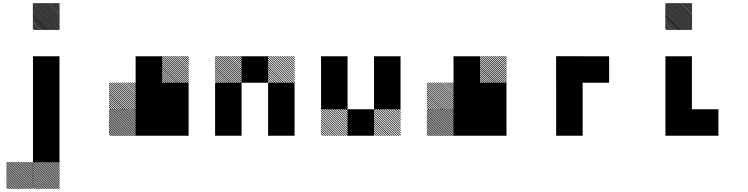

<svg xmlns="http://www.w3.org/2000/svg" viewBox="-20 -854 4707 1208"><path d="M355 167.5 353.3 165.8H355ZM355 178.3 342.5 165.8H348.3L355 172.5ZM355 189.2 331.7 165.8H337.5L355 183.3ZM355 200 320.8 165.8H326.7L355 194.2ZM355 210.8 310 165.8H315.8L355 205ZM355 221.7 299.2 165.8H305L355 215.8ZM355 232.5 288.3 165.8H294.2L355 226.7ZM355 243.3 277.5 165.8H283.3L355 237.5ZM355 254.2 266.7 165.8H272.5L355 248.3ZM355 265 255.8 165.8H261.7L355 259.2ZM355 275.8 245 165.8H250.8L355 270ZM355 286.7 234.2 165.8H240L355 280.8ZM355 297.5 223.3 165.8H229.2L355 291.7ZM355 308.3 212.5 165.8H218.3L355 302.5ZM355 319.2 201.7 165.8H207.5L355 313.3ZM355 330 190.8 165.8H196.7L355 324.2ZM348.3 334.2 186.7 172.5V166.7L354.2 334.2ZM337.5 334.2 186.7 183.3V177.5L343.3 334.2ZM326.7 334.2 186.7 194.2V188.3L332.5 334.2ZM315.8 334.2 186.7 205V199.2L321.7 334.2ZM305 334.2 186.7 215.8V210L310.8 334.2ZM294.2 334.2 186.7 226.7V220.8L300 334.2ZM283.3 334.2 186.7 237.5V231.7L289.2 334.2ZM272.5 334.2 186.7 248.3V242.5L278.3 334.2ZM261.7 334.2 186.7 259.2V253.3L267.5 334.2ZM250.8 334.2 186.7 270V264.2L256.7 334.2ZM240 334.2 186.7 280.8V275L245.8 334.2ZM229.2 334.2 186.7 291.7V285.8L235 334.2ZM218.3 334.2 186.7 302.5V296.7L224.2 334.2ZM207.5 334.2 186.7 313.3V307.5L213.3 334.2ZM196.7 334.2 186.7 324.2V318.3L202.5 334.2ZM355 165.8H359.2L355 161.7ZM188.3 167.5 186.7 165.8H188.3ZM188.3 178.3 175.8 165.8H181.7L188.3 172.5ZM188.3 189.2 165 165.8H170.8L188.3 183.3ZM188.3 200 154.2 165.8H160L188.3 194.2ZM188.3 210.8 143.3 165.8H149.2L188.3 205ZM188.3 221.7 132.5 165.8H138.3L188.3 215.8ZM188.3 232.5 121.7 165.8H127.5L188.3 226.7ZM188.3 243.3 110.8 165.8H116.7L188.3 237.5ZM188.3 254.2 100 165.8H105.8L188.3 248.3ZM188.3 265 89.2 165.8H95L188.3 259.2ZM188.3 275.8 78.3 165.8H84.2L188.3 270ZM188.3 286.7 67.5 165.8H73.3L188.3 280.8ZM188.3 297.5 56.7 165.8H62.5L188.3 291.7ZM188.3 308.3 45.8 165.8H51.7L188.3 302.5ZM188.3 319.2 35 165.8H40.8L188.3 313.3ZM188.3 330 24.2 165.8H30L188.3 324.2ZM181.7 334.2 20 172.5V166.7L187.5 334.2ZM170.8 334.2 20 183.3V177.5L176.7 334.2ZM160 334.2 20 194.2V188.3L165.8 334.2ZM149.2 334.2 20 205V199.2L155 334.2ZM138.3 334.2 20 215.8V210L144.2 334.2ZM127.5 334.2 20 226.7V220.8L133.3 334.2ZM116.7 334.2 20 237.5V231.7L122.5 334.2ZM105.8 334.2 20 248.3V242.5L111.7 334.2ZM95 334.2 20 259.2V253.3L100.8 334.2ZM84.2 334.2 20 270V264.2L90 334.2ZM73.3 334.2 20 280.8V275L79.2 334.2ZM62.5 334.2 20 291.7V285.8L68.3 334.2ZM51.7 334.2 20 302.5V296.7L57.5 334.2ZM40.8 334.2 20 313.3V307.5L46.7 334.2ZM30 334.2 20 324.2V318.3L35.8 334.2ZM188.3 165.8H192.5L188.3 161.7ZM355 -826.7 347.5 -834.2H353.3L355 -832.5ZM355 -819.2 340 -834.2H345.8L355 -825ZM355 -811.7 332.5 -834.2H338.3L355 -817.5ZM355 -804.2 325 -834.2H330.8L355 -810ZM355 -796.7 317.5 -834.2H323.3L355 -802.5ZM355 -789.2 310 -834.2H315.8L355 -795ZM355 -781.7 302.5 -834.2H308.3L355 -787.5ZM355 -774.2 295 -834.2H300.8L355 -780ZM355 -766.7 287.5 -834.2H293.3L355 -772.5ZM355 -759.2 280 -834.2H285L355 -764.2ZM355 -751.7 272.5 -834.2H278.3L355 -757.5ZM355 -744.2 265 -834.2H270.8L355 -750ZM355 -736.7 257.5 -834.2H263.3L355 -742.5ZM355 -729.2 250 -834.2H255.8L355 -735ZM355 -721.7 242.5 -834.2H248.3L355 -727.5ZM355 -714.2 235 -834.2H240.8L355 -720ZM355 -706.7 227.5 -834.2H233.3L355 -712.5ZM355 -699.2 220 -834.2H225.8L355 -705ZM355 -691.7 212.5 -834.2H218.3L355 -697.5ZM355 -684.2 205 -834.2H210.8L355 -690ZM355 -676.7 197.5 -834.2H203.3L355 -682.5ZM355 -669.2 190 -834.2H195.8L355 -675ZM350.8 -665.8 186.7 -830 188.3 -834.2 355 -667.5ZM343.3 -665.8 186.7 -822.5V-828.3L349.2 -665.8ZM335.8 -665.8 186.7 -815V-820.8L341.7 -665.8ZM328.3 -665.8 186.7 -807.5V-813.3L334.2 -665.8ZM320.8 -665.8 186.7 -800V-805.8L326.7 -665.8ZM313.3 -665.8 186.7 -792.5V-798.3L319.2 -665.8ZM305.8 -665.8 186.7 -785V-790.8L311.7 -665.8ZM298.3 -665.8 186.7 -777.5V-783.3L304.2 -665.8ZM290.8 -665.8 186.7 -770V-775.8L296.7 -665.8ZM283.3 -665.8 186.7 -762.5V-768.3L289.2 -665.8ZM275 -665.8 186.7 -754.2V-760.8L281.7 -665.8ZM268.3 -665.8 186.7 -747.5V-753.3L274.2 -665.8ZM260.8 -665.8 186.7 -740V-745.8L266.7 -665.8ZM253.3 -665.8 186.7 -732.5V-738.3L259.2 -665.8ZM245.8 -665.8 186.7 -725V-730.8L251.7 -665.8ZM238.3 -665.8 186.7 -717.5V-723.3L244.2 -665.8ZM230.8 -665.8 186.7 -710V-715L235.8 -665.8ZM223.3 -665.8 186.7 -702.5V-708.3L229.2 -665.8ZM215.8 -665.8 186.7 -695V-700.8L221.7 -665.8ZM208.3 -665.8 186.7 -687.5V-693.3L214.2 -665.8ZM200.8 -665.8 186.7 -680V-685.8L206.7 -665.8ZM193.3 -665.8 186.7 -672.5V-678.3L199.2 -665.8ZM187.5 0H354.2V166.7H187.5ZM187.5 -166.7H354.2V166.7H187.5ZM187.5 -333.3H354.2V0H187.5ZM187.5 -500H354.2V-166.7H187.5Z M834.2 -165.8 832.5 -167.5H834.2ZM834.2 -155 821.7 -167.5H827.5L834.2 -160.8ZM834.2 -144.2 810.8 -167.5H816.7L834.2 -150ZM834.2 -133.3 800 -167.5H805.8L834.2 -139.2ZM834.2 -122.5 789.2 -167.5H795L834.2 -128.3ZM834.2 -111.7 778.3 -167.5H784.2L834.2 -117.5ZM834.2 -100.8 767.5 -167.5H773.3L834.2 -106.7ZM834.2 -90 756.7 -167.5H762.5L834.2 -95.8ZM834.2 -79.2 745.8 -167.5H751.7L834.2 -85ZM834.2 -68.3 735 -167.5H740.8L834.2 -74.2ZM834.2 -57.5 724.2 -167.5H730L834.2 -63.3ZM834.2 -46.7 713.3 -167.5H719.2L834.2 -52.5ZM834.2 -35.8 702.5 -167.5H708.3L834.2 -41.7ZM834.2 -25 691.7 -167.5H697.5L834.2 -30.8ZM834.2 -14.2 680.8 -167.5H686.7L834.2 -20ZM834.2 -3.3 670 -167.5H675.8L834.2 -9.2ZM827.5 0.8 665.8 -160.8V-166.7L833.3 0.8ZM816.7 0.8 665.8 -150V-155.8L822.5 0.8ZM805.8 0.8 665.8 -139.2V-145L811.7 0.8ZM795 0.8 665.8 -128.3V-134.2L800.8 0.8ZM784.2 0.8 665.8 -117.5V-123.3L790 0.8ZM773.3 0.8 665.8 -106.7V-112.5L779.2 0.8ZM762.5 0.8 665.8 -95.8V-101.7L768.3 0.8ZM751.7 0.8 665.8 -85V-90.8L757.5 0.8ZM740.8 0.8 665.8 -74.2V-80L746.7 0.8ZM730 0.8 665.8 -63.3V-69.2L735.8 0.8ZM719.2 0.8 665.8 -52.5V-58.3L725 0.8ZM708.3 0.8 665.8 -41.7V-47.5L714.2 0.8ZM697.5 0.8 665.8 -30.8V-36.7L703.3 0.8ZM686.7 0.8 665.8 -20V-25.8L692.5 0.8ZM675.8 0.8 665.8 -9.2V-15L681.7 0.8ZM834.2 -167.5H838.3L834.2 -171.7ZM834.2 -321.7 821.7 -334.2H827.5L834.2 -327.5ZM834.2 -309.2 809.2 -334.2H815L834.2 -315ZM834.2 -296.7 796.7 -334.2H802.5L834.2 -302.5ZM834.2 -284.2 784.2 -334.2H790L834.2 -290ZM834.2 -271.7 771.7 -334.2H777.5L834.2 -277.5ZM834.2 -259.2 759.2 -334.2H764.2L834.2 -264.2ZM834.2 -246.7 746.7 -334.2H752.5L834.2 -252.5ZM834.2 -234.2 734.2 -334.2H740L834.2 -240ZM834.2 -221.7 721.7 -334.2H727.5L834.2 -227.5ZM834.2 -209.2 709.2 -334.2H715L834.2 -215ZM834.2 -196.7 696.7 -334.2H702.5L834.2 -202.5ZM834.2 -184.2 684.2 -334.2H690L834.2 -190ZM834.2 -171.7 671.7 -334.2H677.5L834.2 -177.5ZM827.5 -165.8 665.8 -327.5V-333.3L833.3 -165.8ZM815 -165.8 665.8 -315V-320.8L820.8 -165.8ZM802.5 -165.8 665.8 -302.5V-308.3L808.3 -165.8ZM790 -165.8 665.8 -290V-295.8L795.8 -165.8ZM777.5 -165.8 665.8 -277.5V-283.3L783.3 -165.8ZM764.2 -165.8 665.8 -264.2V-270.8L770.8 -165.8ZM752.5 -165.8 665.8 -252.5V-258.3L758.3 -165.8ZM740 -165.8 665.8 -240V-245.8L745.8 -165.8ZM727.5 -165.8 665.8 -227.5V-233.3L733.3 -165.8ZM715 -165.8 665.8 -215V-220.8L720.8 -165.8ZM702.5 -165.8 665.8 -202.5V-208.3L708.3 -165.8ZM690 -165.8 665.8 -190V-195.8L695.8 -165.8ZM677.5 -165.8 665.8 -177.5V-183.3L683.3 -165.8ZM1167.5 -488.3 1155 -500.8H1160.8L1167.5 -494.2ZM1167.5 -475.8 1142.5 -500.8H1148.3L1167.5 -481.7ZM1167.5 -463.3 1130 -500.8H1135.8L1167.5 -469.2ZM1167.5 -450.8 1117.5 -500.8H1123.3L1167.5 -456.7ZM1167.5 -438.3 1105 -500.8H1110.8L1167.5 -444.2ZM1167.5 -425.8 1092.5 -500.8H1097.5L1167.5 -430.8ZM1167.5 -413.3 1080 -500.8H1085.8L1167.5 -419.2ZM1167.5 -400.8 1067.5 -500.8H1073.3L1167.5 -406.7ZM1167.5 -388.3 1055 -500.8H1060.8L1167.5 -394.2ZM1167.5 -375.8 1042.5 -500.8H1048.3L1167.5 -381.7ZM1167.5 -363.3 1030 -500.8H1035.8L1167.5 -369.2ZM1167.5 -350.8 1017.5 -500.8H1023.3L1167.5 -356.7ZM1167.5 -338.3 1005 -500.8H1010.8L1167.5 -344.2ZM1160.8 -332.5 999.2 -494.2V-500L1166.7 -332.5ZM1148.3 -332.5 999.2 -481.7V-487.5L1154.2 -332.5ZM1135.8 -332.5 999.2 -469.2V-475L1141.7 -332.5ZM1123.3 -332.5 999.2 -456.7V-462.5L1129.2 -332.5ZM1110.8 -332.5 999.2 -444.2V-450L1116.7 -332.5ZM1097.5 -332.5 999.2 -430.8V-437.5L1104.2 -332.5ZM1085.8 -332.5 999.2 -419.2V-425L1091.7 -332.5ZM1073.3 -332.5 999.2 -406.7V-412.5L1079.2 -332.5ZM1060.8 -332.5 999.2 -394.2V-400L1066.7 -332.5ZM1048.3 -332.5 999.2 -381.7V-387.5L1054.2 -332.5ZM1035.8 -332.5 999.2 -369.2V-375L1041.7 -332.5ZM1023.3 -332.5 999.2 -356.7V-362.5L1029.2 -332.5ZM1010.8 -332.5 999.2 -344.2V-350L1016.7 -332.5ZM1000 -166.7H1166.7V0H1000ZM833.3 -166.7H1166.7V0H833.3ZM1000 -333.3H1166.7V0H1000ZM833.3 -333.3H1166.7V-166.7H833.3ZM833.3 -333.3H1000V0H833.3ZM833.3 -500H1000V-166.7H833.3Z M1834.2 -489.2 1822.5 -500.8H1828.3L1834.2 -495ZM1834.2 -475 1808.3 -500.8H1814.2L1834.2 -480.8ZM1834.2 -460.8 1794.2 -500.8H1800L1834.2 -466.7ZM1834.2 -446.7 1780 -500.8H1785.8L1834.2 -452.5ZM1834.2 -432.5 1765.8 -500.8H1771.7L1834.2 -438.3ZM1834.2 -418.3 1751.7 -500.8H1757.5L1834.2 -424.2ZM1834.2 -404.2 1737.5 -500.8H1743.3L1834.2 -410ZM1834.2 -390 1723.3 -500.8H1729.2L1834.2 -395.8ZM1834.2 -375.8 1709.2 -500.8H1715L1834.2 -381.7ZM1834.2 -361.7 1695 -500.8H1700.8L1834.2 -367.5ZM1834.2 -347.5 1680.8 -500.8H1686.7L1834.2 -353.3ZM1834.2 -333.3 1666.7 -500.8H1672.5L1834.2 -339.2ZM1820.8 -332.5 1665.8 -487.5V-493.3L1826.7 -332.5ZM1806.7 -332.5 1665.8 -473.3V-479.2L1812.5 -332.5ZM1792.5 -332.5 1665.8 -459.2V-465L1798.3 -332.5ZM1778.3 -332.5 1665.8 -445V-450.8L1784.2 -332.5ZM1763.3 -332.5 1665.8 -430V-436.7L1770 -332.5ZM1750 -332.5 1665.8 -416.7V-422.5L1755.8 -332.5ZM1735.8 -332.5 1665.8 -402.5V-408.3L1741.7 -332.5ZM1721.7 -332.5 1665.8 -388.3V-394.2L1727.5 -332.5ZM1707.5 -332.5 1665.8 -374.2V-380L1713.3 -332.5ZM1693.3 -332.5 1665.8 -360V-365.8L1699.2 -332.5ZM1679.2 -332.5 1665.8 -345.8V-351.7L1685 -332.5ZM1500.8 -488.3 1488.3 -500.8H1494.2L1500.8 -494.2ZM1500.8 -475.8 1475.8 -500.8H1481.7L1500.8 -481.7ZM1500.8 -463.3 1463.3 -500.8H1469.2L1500.8 -469.2ZM1500.8 -450.8 1450.8 -500.8H1456.7L1500.8 -456.7ZM1500.8 -438.3 1438.3 -500.8H1444.2L1500.8 -444.2ZM1500.8 -425.8 1425.8 -500.8H1430.8L1500.8 -430.8ZM1500.8 -413.3 1413.3 -500.8H1419.2L1500.8 -419.2ZM1500.8 -400.8 1400.8 -500.8H1406.7L1500.8 -406.7ZM1500.8 -388.3 1388.3 -500.8H1394.2L1500.8 -394.2ZM1500.8 -375.8 1375.8 -500.8H1381.7L1500.8 -381.7ZM1500.8 -363.3 1363.3 -500.8H1369.2L1500.8 -369.2ZM1500.8 -350.8 1350.8 -500.8H1356.7L1500.8 -356.7ZM1500.8 -338.3 1338.3 -500.8H1344.2L1500.8 -344.2ZM1494.2 -332.5 1332.5 -494.2V-500L1500 -332.5ZM1481.7 -332.5 1332.5 -481.7V-487.5L1487.5 -332.5ZM1469.2 -332.5 1332.5 -469.2V-475L1475 -332.5ZM1456.7 -332.5 1332.5 -456.7V-462.5L1462.5 -332.5ZM1444.2 -332.5 1332.5 -444.2V-450L1450 -332.5ZM1430.8 -332.5 1332.5 -430.8V-437.5L1437.5 -332.5ZM1419.2 -332.5 1332.5 -419.2V-425L1425 -332.5ZM1406.7 -332.5 1332.5 -406.7V-412.5L1412.5 -332.5ZM1394.2 -332.5 1332.5 -394.2V-400L1400 -332.5ZM1381.7 -332.5 1332.5 -381.7V-387.5L1387.5 -332.5ZM1369.2 -332.5 1332.5 -369.2V-375L1375 -332.5ZM1356.7 -332.5 1332.5 -356.7V-362.5L1362.5 -332.5ZM1344.2 -332.5 1332.5 -344.2V-350L1350 -332.5ZM1666.7 -166.7H1833.3V0H1666.7ZM1333.3 -166.7H1500V0H1333.3ZM1666.7 -333.3H1833.3V0H1666.7ZM1333.3 -333.3H1500V0H1333.3ZM1500 -500H1666.7V-333.3H1500Z M2500.8 -155.8 2489.2 -167.5H2495L2500.8 -161.7ZM2500.8 -141.7 2475 -167.5H2480.8L2500.8 -147.5ZM2500.8 -127.5 2460.8 -167.5H2466.7L2500.8 -133.3ZM2500.8 -113.3 2446.7 -167.5H2452.5L2500.8 -119.2ZM2500.8 -99.2 2432.5 -167.5H2438.3L2500.8 -105ZM2500.8 -85 2418.3 -167.5H2424.2L2500.8 -90.8ZM2500.8 -70.8 2404.2 -167.5H2410L2500.8 -76.7ZM2500.8 -56.7 2390 -167.5H2395.8L2500.8 -62.5ZM2500.8 -42.5 2375.8 -167.5H2381.7L2500.8 -48.3ZM2500.8 -28.3 2361.7 -167.5H2367.5L2500.8 -34.2ZM2500.8 -14.2 2347.5 -167.5H2353.3L2500.8 -20ZM2500.8 0 2333.3 -167.5H2339.2L2500.8 -5.8ZM2487.5 0.8 2332.5 -154.2V-160L2493.3 0.8ZM2473.3 0.8 2332.5 -140V-145.8L2479.2 0.8ZM2459.2 0.8 2332.5 -125.8V-131.7L2465 0.8ZM2445 0.8 2332.5 -111.7V-117.5L2450.8 0.8ZM2430 0.8 2332.5 -96.7V-103.3L2436.7 0.8ZM2416.7 0.8 2332.5 -83.3V-89.2L2422.5 0.8ZM2402.5 0.8 2332.5 -69.2V-75L2408.3 0.8ZM2388.3 0.8 2332.5 -55V-60.8L2394.2 0.8ZM2374.2 0.8 2332.5 -40.8V-46.7L2380 0.8ZM2360 0.8 2332.5 -26.7V-32.5L2365.8 0.8ZM2345.8 0.8 2332.5 -12.5V-18.3L2351.7 0.8ZM2167.5 -155.8 2155.8 -167.5H2161.7L2167.5 -161.7ZM2167.5 -141.7 2141.7 -167.5H2147.5L2167.5 -147.5ZM2167.5 -127.5 2127.5 -167.5H2133.3L2167.5 -133.3ZM2167.5 -113.3 2113.3 -167.5H2119.2L2167.5 -119.2ZM2167.5 -99.2 2099.2 -167.5H2105L2167.5 -105ZM2167.5 -85 2085 -167.5H2090.8L2167.5 -90.8ZM2167.5 -70.8 2070.8 -167.5H2076.7L2167.5 -76.7ZM2167.5 -56.7 2056.7 -167.5H2062.5L2167.5 -62.5ZM2167.5 -42.5 2042.5 -167.5H2048.3L2167.5 -48.3ZM2167.5 -28.3 2028.3 -167.5H2034.2L2167.5 -34.2ZM2167.5 -14.2 2014.2 -167.5H2020L2167.5 -20ZM2167.5 0 2000 -167.5H2005.8L2167.5 -5.8ZM2154.2 0.8 1999.2 -154.2V-160L2160 0.8ZM2140 0.8 1999.2 -140V-145.8L2145.8 0.8ZM2125.8 0.8 1999.2 -125.8V-131.7L2131.7 0.8ZM2111.7 0.8 1999.2 -111.7V-117.5L2117.5 0.8ZM2096.7 0.8 1999.2 -96.7V-103.3L2103.3 0.8ZM2083.3 0.8 1999.2 -83.3V-89.2L2089.2 0.8ZM2069.2 0.8 1999.2 -69.2V-75L2075 0.8ZM2055 0.8 1999.2 -55V-60.8L2060.8 0.8ZM2040.8 0.8 1999.2 -40.8V-46.7L2046.7 0.8ZM2026.7 0.8 1999.2 -26.7V-32.5L2032.5 0.8ZM2012.5 0.8 1999.2 -12.5V-18.3L2018.3 0.8ZM2166.7 -166.7H2333.3V0H2166.7ZM2333.3 -333.3H2500V-166.7H2333.3ZM2000 -333.3H2166.7V-166.7H2000ZM2333.3 -500H2500V-166.7H2333.3ZM2000 -500H2166.7V-166.7H2000Z M2834.2 -165.8 2832.5 -167.5H2834.2ZM2834.2 -155 2821.7 -167.5H2827.5L2834.2 -160.8ZM2834.2 -144.2 2810.8 -167.5H2816.7L2834.2 -150ZM2834.2 -133.3 2800 -167.5H2805.8L2834.2 -139.2ZM2834.2 -122.5 2789.2 -167.5H2795L2834.2 -128.3ZM2834.2 -111.7 2778.3 -167.5H2784.2L2834.2 -117.5ZM2834.2 -100.8 2767.5 -167.5H2773.3L2834.2 -106.7ZM2834.2 -90 2756.7 -167.5H2762.5L2834.2 -95.8ZM2834.2 -79.2 2745.8 -167.5H2751.7L2834.2 -85ZM2834.2 -68.3 2735 -167.5H2740.8L2834.2 -74.2ZM2834.2 -57.5 2724.2 -167.5H2730L2834.2 -63.3ZM2834.2 -46.7 2713.3 -167.5H2719.2L2834.2 -52.5ZM2834.2 -35.8 2702.5 -167.5H2708.3L2834.2 -41.7ZM2834.2 -25 2691.7 -167.5H2697.5L2834.2 -30.8ZM2834.2 -14.2 2680.8 -167.5H2686.7L2834.2 -20ZM2834.2 -3.3 2670 -167.5H2675.8L2834.2 -9.2ZM2827.5 0.8 2665.8 -160.8V-166.7L2833.3 0.8ZM2816.7 0.8 2665.8 -150V-155.8L2822.5 0.8ZM2805.8 0.8 2665.8 -139.2V-145L2811.7 0.8ZM2795 0.8 2665.8 -128.3V-134.2L2800.8 0.8ZM2784.2 0.8 2665.8 -117.5V-123.3L2790 0.8ZM2773.3 0.8 2665.8 -106.7V-112.5L2779.2 0.8ZM2762.5 0.8 2665.8 -95.8V-101.7L2768.3 0.8ZM2751.7 0.8 2665.8 -85V-90.8L2757.5 0.8ZM2740.8 0.8 2665.8 -74.2V-80L2746.7 0.8ZM2730 0.8 2665.8 -63.3V-69.2L2735.8 0.8ZM2719.2 0.8 2665.8 -52.5V-58.3L2725 0.8ZM2708.3 0.8 2665.8 -41.7V-47.5L2714.2 0.8ZM2697.5 0.8 2665.8 -30.8V-36.7L2703.3 0.8ZM2686.7 0.8 2665.8 -20V-25.8L2692.5 0.8ZM2675.8 0.8 2665.8 -9.2V-15L2681.7 0.8ZM2834.2 -167.5H2838.3L2834.2 -171.7ZM2834.2 -321.7 2821.7 -334.2H2827.5L2834.2 -327.5ZM2834.2 -309.2 2809.2 -334.2H2815L2834.2 -315ZM2834.2 -296.7 2796.7 -334.2H2802.5L2834.2 -302.5ZM2834.2 -284.2 2784.2 -334.2H2790L2834.2 -290ZM2834.2 -271.7 2771.7 -334.2H2777.5L2834.2 -277.5ZM2834.2 -259.2 2759.2 -334.2H2764.2L2834.2 -264.2ZM2834.2 -246.7 2746.7 -334.2H2752.5L2834.2 -252.5ZM2834.2 -234.2 2734.2 -334.2H2740L2834.2 -240ZM2834.2 -221.7 2721.7 -334.2H2727.5L2834.2 -227.5ZM2834.2 -209.2 2709.2 -334.2H2715L2834.2 -215ZM2834.2 -196.7 2696.7 -334.2H2702.5L2834.2 -202.5ZM2834.2 -184.2 2684.2 -334.2H2690L2834.2 -190ZM2834.2 -171.7 2671.7 -334.2H2677.5L2834.2 -177.5ZM2827.5 -165.8 2665.8 -327.5V-333.3L2833.3 -165.8ZM2815 -165.8 2665.8 -315V-320.8L2820.8 -165.8ZM2802.5 -165.8 2665.8 -302.5V-308.3L2808.3 -165.8ZM2790 -165.8 2665.8 -290V-295.8L2795.8 -165.8ZM2777.5 -165.8 2665.8 -277.5V-283.3L2783.3 -165.8ZM2764.2 -165.8 2665.8 -264.2V-270.8L2770.8 -165.8ZM2752.5 -165.8 2665.8 -252.5V-258.3L2758.3 -165.8ZM2740 -165.8 2665.8 -240V-245.8L2745.8 -165.8ZM2727.5 -165.8 2665.8 -227.5V-233.3L2733.3 -165.8ZM2715 -165.8 2665.8 -215V-220.8L2720.8 -165.8ZM2702.5 -165.8 2665.8 -202.5V-208.3L2708.3 -165.8ZM2690 -165.8 2665.8 -190V-195.8L2695.8 -165.8ZM2677.5 -165.8 2665.8 -177.5V-183.3L2683.3 -165.8ZM3167.5 -488.3 3155 -500.8H3160.8L3167.5 -494.2ZM3167.5 -475.8 3142.5 -500.8H3148.3L3167.5 -481.7ZM3167.5 -463.3 3130 -500.8H3135.8L3167.5 -469.2ZM3167.5 -450.8 3117.5 -500.8H3123.3L3167.5 -456.7ZM3167.5 -438.3 3105 -500.8H3110.8L3167.5 -444.2ZM3167.5 -425.8 3092.5 -500.8H3097.5L3167.5 -430.8ZM3167.5 -413.3 3080 -500.8H3085.8L3167.5 -419.2ZM3167.5 -400.8 3067.5 -500.8H3073.3L3167.5 -406.7ZM3167.5 -388.3 3055 -500.8H3060.8L3167.5 -394.2ZM3167.5 -375.8 3042.5 -500.8H3048.3L3167.5 -381.7ZM3167.5 -363.3 3030 -500.8H3035.8L3167.5 -369.2ZM3167.5 -350.8 3017.5 -500.8H3023.3L3167.5 -356.7ZM3167.5 -338.3 3005 -500.8H3010.8L3167.5 -344.2ZM3160.8 -332.5 2999.2 -494.2V-500L3166.7 -332.5ZM3148.3 -332.5 2999.2 -481.7V-487.5L3154.2 -332.5ZM3135.8 -332.5 2999.2 -469.2V-475L3141.7 -332.5ZM3123.3 -332.5 2999.2 -456.7V-462.5L3129.2 -332.5ZM3110.8 -332.5 2999.2 -444.2V-450L3116.7 -332.5ZM3097.5 -332.5 2999.2 -430.8V-437.5L3104.2 -332.5ZM3085.8 -332.5 2999.2 -419.2V-425L3091.7 -332.5ZM3073.3 -332.5 2999.2 -406.7V-412.5L3079.2 -332.5ZM3060.8 -332.5 2999.2 -394.2V-400L3066.7 -332.5ZM3048.3 -332.5 2999.2 -381.7V-387.5L3054.2 -332.5ZM3035.8 -332.5 2999.2 -369.2V-375L3041.7 -332.5ZM3023.3 -332.5 2999.2 -356.7V-362.5L3029.2 -332.5ZM3010.8 -332.5 2999.2 -344.2V-350L3016.7 -332.5ZM3000 -166.7H3166.7V0H3000ZM2833.3 -166.7H3166.7V0H2833.3ZM3000 -333.3H3166.7V0H3000ZM2833.3 -333.3H3166.7V-166.7H2833.3ZM2833.3 -333.3H3000V0H2833.3ZM2833.3 -500H3000V-166.7H2833.3Z M3645.8 -500H3812.5V-333.3H3645.8ZM3646.7 -488.3 3634.2 -500.8H3640L3646.7 -494.2ZM3646.7 -475.8 3621.7 -500.8H3627.5L3646.7 -481.7ZM3646.7 -463.3 3609.2 -500.8H3615L3646.7 -469.2ZM3646.7 -450.8 3596.7 -500.8H3602.5L3646.7 -456.7ZM3646.7 -438.3 3584.2 -500.8H3590L3646.7 -444.2ZM3646.7 -425.8 3571.7 -500.8H3576.7L3646.7 -430.8ZM3646.7 -413.3 3559.2 -500.8H3565L3646.7 -419.2ZM3646.7 -400.8 3546.7 -500.8H3552.5L3646.7 -406.7ZM3646.7 -388.3 3534.2 -500.8H3540L3646.7 -394.2ZM3646.7 -375.8 3521.7 -500.8H3527.5L3646.7 -381.7ZM3646.7 -363.3 3509.2 -500.8H3515L3646.7 -369.2ZM3646.7 -350.8 3496.7 -500.8H3502.5L3646.7 -356.7ZM3646.7 -338.3 3484.2 -500.8H3490L3646.7 -344.2ZM3640 -332.5 3478.3 -494.2V-500L3645.8 -332.5ZM3627.5 -332.5 3478.3 -481.7V-487.5L3633.3 -332.5ZM3615 -332.5 3478.3 -469.2V-475L3620.8 -332.5ZM3602.5 -332.5 3478.3 -456.7V-462.5L3608.3 -332.5ZM3590 -332.5 3478.3 -444.2V-450L3595.8 -332.5ZM3576.7 -332.5 3478.3 -430.8V-437.5L3583.3 -332.5ZM3565 -332.5 3478.3 -419.2V-425L3570.8 -332.5ZM3552.5 -332.5 3478.3 -406.7V-412.5L3558.3 -332.5ZM3540 -332.5 3478.3 -394.2V-400L3545.8 -332.5ZM3527.5 -332.5 3478.3 -381.7V-387.5L3533.3 -332.5ZM3515 -332.5 3478.3 -369.2V-375L3520.8 -332.5ZM3502.5 -332.5 3478.3 -356.7V-362.5L3508.3 -332.5ZM3490 -332.5 3478.3 -344.2V-350L3495.8 -332.5ZM3479.2 -166.7H3645.8V0H3479.2ZM3479.2 -333.3H3645.8V0H3479.2ZM3479.2 -500H3645.8V-166.7H3479.2Z M4334.2 -826.7 4326.7 -834.2H4332.5L4334.2 -832.5ZM4334.2 -819.2 4319.2 -834.2H4325L4334.2 -825ZM4334.2 -811.7 4311.7 -834.2H4317.5L4334.2 -817.5ZM4334.2 -804.2 4304.2 -834.2H4310L4334.2 -810ZM4334.2 -796.7 4296.7 -834.2H4302.5L4334.2 -802.5ZM4334.2 -789.2 4289.2 -834.2H4295L4334.2 -795ZM4334.2 -781.7 4281.7 -834.2H4287.5L4334.2 -787.5ZM4334.2 -774.2 4274.2 -834.2H4280L4334.2 -780ZM4334.2 -766.7 4266.7 -834.2H4272.5L4334.2 -772.5ZM4334.2 -759.2 4259.2 -834.2H4264.2L4334.2 -764.2ZM4334.2 -751.7 4251.7 -834.2H4257.5L4334.2 -757.5ZM4334.2 -744.2 4244.2 -834.2H4250L4334.2 -750ZM4334.2 -736.7 4236.7 -834.2H4242.5L4334.2 -742.5ZM4334.2 -729.2 4229.2 -834.2H4235L4334.2 -735ZM4334.2 -721.7 4221.7 -834.2H4227.5L4334.2 -727.5ZM4334.2 -714.2 4214.2 -834.2H4220L4334.2 -720ZM4334.2 -706.7 4206.7 -834.2H4212.5L4334.2 -712.5ZM4334.2 -699.2 4199.2 -834.2H4205L4334.2 -705ZM4334.2 -691.7 4191.7 -834.2H4197.5L4334.2 -697.5ZM4334.2 -684.2 4184.2 -834.2H4190L4334.2 -690ZM4334.2 -676.7 4176.7 -834.2H4182.5L4334.2 -682.5ZM4334.2 -669.2 4169.2 -834.2H4175L4334.2 -675ZM4330 -665.8 4165.8 -830 4167.5 -834.2 4334.2 -667.5ZM4322.5 -665.8 4165.8 -822.5V-828.3L4328.3 -665.8ZM4315 -665.8 4165.8 -815V-820.8L4320.8 -665.8ZM4307.5 -665.8 4165.8 -807.5V-813.3L4313.3 -665.8ZM4300 -665.8 4165.8 -800V-805.8L4305.8 -665.8ZM4292.5 -665.8 4165.8 -792.5V-798.3L4298.3 -665.8ZM4285 -665.8 4165.8 -785V-790.8L4290.8 -665.8ZM4277.5 -665.8 4165.8 -777.5V-783.3L4283.3 -665.8ZM4270 -665.8 4165.8 -770V-775.8L4275.8 -665.8ZM4262.5 -665.8 4165.8 -762.5V-768.3L4268.3 -665.8ZM4254.2 -665.8 4165.8 -754.2V-760.8L4260.8 -665.8ZM4247.5 -665.8 4165.8 -747.5V-753.3L4253.3 -665.8ZM4240 -665.8 4165.8 -740V-745.8L4245.8 -665.8ZM4232.5 -665.8 4165.8 -732.5V-738.3L4238.3 -665.8ZM4225 -665.8 4165.8 -725V-730.8L4230.8 -665.8ZM4217.5 -665.8 4165.8 -717.5V-723.3L4223.3 -665.8ZM4210 -665.8 4165.8 -710V-715L4215 -665.8ZM4202.5 -665.8 4165.8 -702.5V-708.3L4208.3 -665.8ZM4195 -665.8 4165.8 -695V-700.8L4200.8 -665.8ZM4187.5 -665.8 4165.8 -687.5V-693.3L4193.3 -665.8ZM4180 -665.8 4165.8 -680V-685.8L4185.8 -665.8ZM4172.5 -665.8 4165.8 -672.5V-678.3L4178.3 -665.8ZM4333.3 -166.7H4500V0H4333.3ZM4166.7 -166.7H4500V0H4166.7ZM4166.7 -333.3H4333.3V0H4166.7ZM4166.7 -500H4333.3V-166.7H4166.7Z"/></svg>

Font: 0xA000-Pixelated-Mono
Style: Pixelated-Mono
Weight: 400
Version: Version 0.1